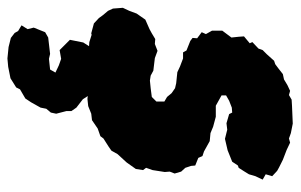

<svg xmlns="http://www.w3.org/2000/svg" viewBox="-184 -400 789 504"><g transform="rotate(90 210.0 -147.5)"><path d="M19 0 5 -13 -3 -24 -14 -37 -20 -50 -22 -76 -14 -93 -7 -112 9 -135 34 -146 45 -152 60 -161 73 -160 91 -167 110 -160 143 -156 156 -149 169 -147 189 -149 212 -152 224 -164V-185L212 -192L202 -204L189 -213L176 -216L147 -219L132 -226L111 -234H95L90 -243L65 -253L57 -259L58 -271L42 -283L47 -294L38 -310V-337L56 -361L54 -380L53 -394L71 -409L68 -416L85 -432L89 -443L100 -454L117 -473L126 -476L138 -485L152 -496L166 -499L181 -508L196 -515L207 -512L219 -519L235 -520L282 -522L307 -517L321 -512L332 -515L351 -506L377 -496L397 -486L406 -481L420 -468L415 -451L429 -443L420 -424L415 -407L407 -394L398 -380L392 -378L382 -363L362 -355L352 -351L322 -344L298 -350L281 -348L257 -355L253 -363L240 -362L222 -355L208 -347V-335L226 -325L235 -320H264L290 -313L307 -306L328 -304L355 -289L367 -285L372 -274L392 -266L393 -255L398 -240L408 -229L413 -212L408 -199L409 -186L404 -154L398 -137L404 -129L401 -110L384 -86L362 -62L353 -46L343 -39L321 -25L315 -17L295 -10L273 5L256 7L236 15L217 17L201 15L183 23L152 24L149 17L130 22L114 19L92 20L82 13L68 12L49 6L45 7ZM111 227 81 224 57 218 44 208 39 199 24 190 34 174 30 158 42 128 56 120 99 115 112 118 140 115 148 101 129 92 112 86 89 90 78 79 62 63 69 28 83 6 94 -18H127L141 -19L168 -26L193 -25L210 -23L211 -7L220 3L209 15L218 29L240 46L249 59V72L256 99L253 113L243 125L240 140L226 165L216 180L192 194L187 204L163 219L133 225Z"/></g></svg>

Font: Winky Rough ExtraBold
Style: Italic
Weight: 800
Italic angle: -8.97852°
Designer: Simon Atzbach
Foundry: typofactur
Version: Version 1.206; ttfautohint (v1.8.4.7-5d5b)